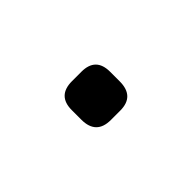

<svg xmlns="http://www.w3.org/2000/svg" viewBox="-23 -173 269 269"><g transform="rotate(-45 111.5 -38.5)"><path d="M102.5 0Q73.5 0 73.5 -29.5V-48.5Q73.5 -77 102.5 -77H121Q149.5 -77 149.5 -48.5V-29.5Q149.5 0 121 0Z"/></g></svg>

Font: Jura Light
Style: Regular
Weight: 400
Version: Version 5.106